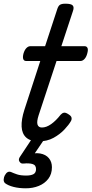

<svg xmlns="http://www.w3.org/2000/svg" viewBox="-51 -750 496 1039"><path d="M158 15Q114 15 91 -5.5Q68 -26 66 -64.5Q64 -103 81 -156L167 -420H90Q79 -420 75 -430Q71 -440 76 -460Q82 -480 92 -490Q102 -500 113 -500H193L258 -698Q264 -718 273.5 -724Q283 -730 303 -730Q334 -730 342.5 -720.5Q351 -711 344 -691L281 -500H407Q418 -500 422.5 -490.5Q427 -481 421 -460Q416 -441 406 -430.5Q396 -420 385 -420H255L158 -126Q147 -92 152 -76Q157 -60 176 -60Q200 -60 226 -78.5Q252 -97 277 -129Q285 -138 294.5 -140Q304 -142 319 -132Q334 -123 336 -113.5Q338 -104 333 -95Q322 -75 297.5 -49Q273 -23 238.5 -4Q204 15 158 15ZM89 269Q52 269 22.5 261.5Q-7 254 -24 241Q-32 233 -31 220.5Q-30 208 -25 199Q-18 186 -9.5 181.5Q-1 177 9 181Q22 187 41 193.5Q60 200 91 200Q116 200 130 192.5Q144 185 144 165Q144 143 124.5 137.5Q105 132 78 135Q67 136 62.5 133Q58 130 54 124Q50 117 51.5 110.5Q53 104 58 97L131 -13H200L120 105L91 89Q135 75 166 80.5Q197 86 213.5 106Q230 126 230 155Q230 192 210.5 217.5Q191 243 159 256Q127 269 89 269Z"/></svg>

Font: Playwrite AU TAS
Style: Regular
Weight: 400
Designer: Veronika Burian, José Scaglione
Foundry: TypeTogether
Version: Version 1.002